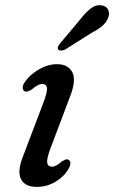

<svg xmlns="http://www.w3.org/2000/svg" viewBox="-20 -721 447 751"><path d="M184 -69Q198.5 -69 222.5 -90Q230 -94.5 236 -97Q242 -99.5 248.5 -95.5Q262.5 -86 248 -60.5Q231 -30.5 197.2 -10.2Q163.5 10 124 10Q77 10 61.8 -21Q46.5 -52 71.5 -113.5L149 -317.5Q165.5 -360 163.8 -376.2Q162 -392.5 144.5 -392.5Q129 -392.5 103.5 -370.5Q85.5 -359 76 -364Q69 -368.5 68.8 -378Q68.5 -387.5 76 -398.5Q96 -428.5 131.5 -449.2Q167 -470 203 -470Q246.5 -470 263 -438.2Q279.5 -406.5 252.5 -339.5L177 -139.5Q162 -99.5 164.8 -84.2Q167.5 -69 184 -69ZM292.5 -643.5Q314.5 -672 334.8 -687.8Q355 -703.5 378 -700Q397 -697 403.5 -682Q410 -667 402.5 -650Q395 -632 378.8 -618.5Q362.5 -605 336 -591L233.5 -526.5Q226 -523.5 218.8 -523.2Q211.5 -523 208 -527.5Q204 -532.5 207.2 -539.2Q210.5 -546 216 -552.5Z"/></svg>

Font: Fraunces 9pt Soft
Style: Italic
Weight: 400
Italic angle: -16°
Version: Version 1.000;[0bf87f6ff]